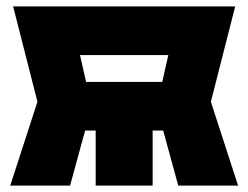

<svg xmlns="http://www.w3.org/2000/svg" viewBox="-20 -580 776 600"><path d="M457 0H279V-172H246L199 0H12L97 -262L21 -560H715L639 -262L724 0H537L490 -172H457ZM249 -324H487L506 -408H230Z"/></svg>

Font: Tektur Condensed ExtraBold
Style: Regular
Weight: 800
Width: 3
Designer: Adam Jagosz
Foundry: Adam Jagosz
Version: Version 1.005;gftools[0.9.30]